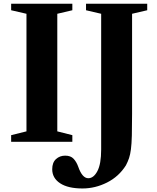

<svg xmlns="http://www.w3.org/2000/svg" viewBox="-20 -782 866 1059"><path d="M41.5 0V-36.5L126 -57.5V-706L41.5 -725.5V-761.5H379V-725.5L296 -706V-57.5L379 -36.5V0ZM435 257.5Q355 257.5 311.5 228.8Q268 200 268 151.5Q268 114.5 288.8 95.5Q309.5 76.5 339.5 76.5Q370 76.5 386 93.8Q402 111 411.5 137.5Q433.5 201 467 201Q496.5 201 517.2 161.8Q538 122.5 538 42.5V-706L454.5 -725.5V-761.5H792V-725.5L708.5 -706V-153.5Q708.5 -81 707.2 -34.5Q706 12 702.2 41Q698.5 70 691.8 90Q685 110 674.5 130Q635.5 192 570.2 224.8Q505 257.5 435 257.5Z"/></svg>

Font: Libre Caslon Text
Style: Bold
Weight: 700
Designer: Pablo Impallari, Rodrigo Fuenzalida, Katja Schimmel
Foundry: Pablo Impallari, Rodrigo Fuenzalida
Version: Version 2.000